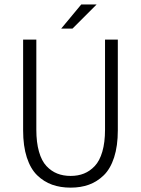

<svg xmlns="http://www.w3.org/2000/svg" viewBox="-20 -840 640 872"><path d="M257.8 -710 349.1 -819.8H418.9L309.1 -710ZM300.8 12.2Q254.4 12.2 216.8 -1.2Q179.2 -14.6 148.9 -43.9Q118.7 -73.2 101.8 -125Q85 -176.8 85 -248V-660.2H145V-251Q145 -193.4 157 -151.4Q168.9 -109.4 190.9 -85.9Q212.9 -62.5 240 -51.8Q267.1 -41 300.8 -41Q334.5 -41 361.3 -51.8Q388.2 -62.5 410.4 -85.9Q432.6 -109.4 444.8 -151.4Q457 -193.4 457 -251V-660.2H515.1V-248Q515.1 -177.2 498.3 -125.2Q481.4 -73.2 451.2 -43.9Q420.9 -14.6 383.8 -1.2Q346.7 12.2 300.8 12.2Z"/></svg>

Font: Office Code Pro Light
Style: Regular
Weight: 300
Designer: Nathan Rutzky & Paul D. Hunt
Foundry: Adobe Systems Incorporated
Version: Version 1.004;PS 001.004;hotconv 1.0.70;makeotf.lib2.5.58329